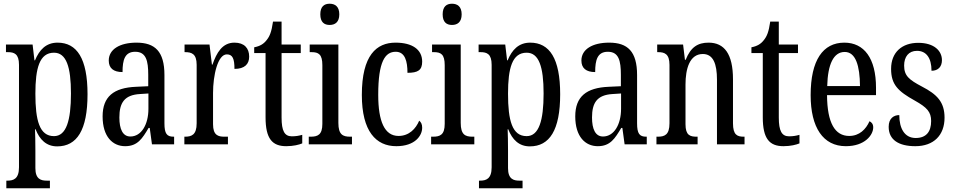

<svg xmlns="http://www.w3.org/2000/svg" viewBox="-20 -775 5123 1031"><path d="M14 236H248V195H231C200 195 170 187 170 128V33C170 -13 169 -52 168 -81H171C193 -25 229 11 287 11C393 11 450 -76 450 -269C450 -461 393 -546 289 -546C227 -546 191 -507 168 -451H165L155 -536H12V-495H22C56 -495 82 -486 82 -427V123C82 186 52 195 20 195H14ZM270 -44C192 -44 170 -128 170 -272C170 -409 192 -492 270 -492C336 -492 361 -416 361 -273C361 -128 336 -44 270 -44Z M652 10C719 10 744 -31 778 -88H784L796 0H915V-41H912C876 -41 863 -57 863 -113V-372C863 -499 812 -546 713 -546C623 -546 564 -510 564 -450C564 -409 589 -388 638 -388C638 -453 650 -497 706 -497C765 -497 776 -448 776 -373V-312L711 -309C590 -304 531 -256 531 -150C531 -41 585 10 652 10ZM680 -42C639 -42 621 -82 621 -144C621 -223 648 -265 731 -270L777 -273V-191C777 -106 739 -42 680 -42Z M970 0H1204V-41H1185C1151 -41 1124 -49 1124 -108V-276C1124 -370 1149 -483 1198 -483C1229 -483 1239 -460 1239 -405C1294 -405 1318 -431 1318 -471C1318 -516 1292 -546 1239 -546C1174 -546 1143 -492 1121 -428H1118L1105 -536H971V-495H974C1009 -495 1036 -486 1036 -427V-113C1036 -50 1008 -41 973 -41H970Z M1517 10C1556 10 1586 2 1603 -5V-51C1585 -46 1569 -43 1547 -43C1508 -43 1492 -72 1492 -144V-490H1595V-536H1492V-659H1446C1438 -603 1428 -580 1412 -560C1396 -539 1376 -527 1345 -521V-490H1406V-145C1406 -30 1442 10 1517 10Z M1750 -641C1779 -641 1802 -656 1802 -698C1802 -740 1779 -755 1750 -755C1721 -755 1700 -740 1700 -698C1700 -656 1721 -641 1750 -641ZM1638 0H1870V-41H1860C1821 -41 1797 -52 1797 -115V-536H1643V-495H1653C1690 -495 1711 -484 1711 -425V-110C1711 -51 1686 -41 1648 -41H1638Z M2108 10C2209 10 2247 -47 2247 -89C2247 -108 2241 -119 2231 -127C2213 -84 2177 -45 2120 -45C2045 -45 2011 -123 2011 -266C2011 -445 2048 -497 2105 -497C2155 -497 2168 -446 2168 -384C2224 -384 2247 -398 2247 -444C2247 -509 2194 -546 2104 -546C2002 -546 1923 -479 1923 -265C1923 -70 1999 10 2108 10Z M2407 -641C2436 -641 2459 -656 2459 -698C2459 -740 2436 -755 2407 -755C2378 -755 2357 -740 2357 -698C2357 -656 2378 -641 2407 -641ZM2295 0H2527V-41H2517C2478 -41 2454 -52 2454 -115V-536H2300V-495H2310C2347 -495 2368 -484 2368 -425V-110C2368 -51 2343 -41 2305 -41H2295Z M2552 236H2786V195H2769C2738 195 2708 187 2708 128V33C2708 -13 2707 -52 2706 -81H2709C2731 -25 2767 11 2825 11C2931 11 2988 -76 2988 -269C2988 -461 2931 -546 2827 -546C2765 -546 2729 -507 2706 -451H2703L2693 -536H2550V-495H2560C2594 -495 2620 -486 2620 -427V123C2620 186 2590 195 2558 195H2552ZM2808 -44C2730 -44 2708 -128 2708 -272C2708 -409 2730 -492 2808 -492C2874 -492 2899 -416 2899 -273C2899 -128 2874 -44 2808 -44Z M3190 10C3257 10 3282 -31 3316 -88H3322L3334 0H3453V-41H3450C3414 -41 3401 -57 3401 -113V-372C3401 -499 3350 -546 3251 -546C3161 -546 3102 -510 3102 -450C3102 -409 3127 -388 3176 -388C3176 -453 3188 -497 3244 -497C3303 -497 3314 -448 3314 -373V-312L3249 -309C3128 -304 3069 -256 3069 -150C3069 -41 3123 10 3190 10ZM3218 -42C3177 -42 3159 -82 3159 -144C3159 -223 3186 -265 3269 -270L3315 -273V-191C3315 -106 3277 -42 3218 -42Z M3505 0H3726V-41H3721C3686 -41 3661 -48 3661 -108V-321C3661 -405 3683 -485 3754 -485C3810 -485 3830 -432 3830 -347V0H3978V-41H3974C3939 -41 3916 -50 3916 -113V-349C3916 -486 3869 -546 3785 -546C3727 -546 3689 -522 3662 -454H3658L3648 -536H3509V-495H3514C3548 -495 3575 -486 3575 -427V-113C3575 -50 3548 -41 3512 -41H3505Z M4187 10C4226 10 4256 2 4273 -5V-51C4255 -46 4239 -43 4217 -43C4178 -43 4162 -72 4162 -144V-490H4265V-536H4162V-659H4116C4108 -603 4098 -580 4082 -560C4066 -539 4046 -527 4015 -521V-490H4076V-145C4076 -30 4112 10 4187 10Z M4522 10C4624 10 4669 -50 4669 -91C4669 -109 4660 -119 4649 -124C4630 -81 4595 -45 4540 -45C4464 -45 4422 -114 4421 -264H4684V-304C4684 -462 4620 -546 4514 -546C4399 -546 4333 -452 4333 -264C4333 -90 4400 10 4522 10ZM4598 -313H4422C4425 -430 4456 -496 4516 -496C4575 -496 4597 -422 4598 -313Z M4895 10C4994 10 5052 -49 5052 -143C5052 -227 5012 -268 4931 -310C4861 -347 4835 -368 4835 -423C4835 -470 4859 -502 4904 -502C4953 -502 4982 -465 4982 -395C5018 -395 5038 -417 5038 -452C5038 -502 4996 -545 4911 -545C4824 -545 4765 -495 4765 -405C4765 -321 4802 -285 4892 -235C4958 -198 4980 -174 4980 -125C4980 -67 4953 -34 4897 -34C4837 -34 4809 -86 4809 -157C4780 -157 4752 -140 4752 -94C4752 -24 4806 10 4895 10Z"/></svg>

Font: Noto Serif Sinhala ExtraCondensed
Style: Regular
Weight: 400
Width: 2
Designer: Jelle Bosma - Monotype Design Team
Foundry: Monotype Imaging Inc.
Version: Version 2.007